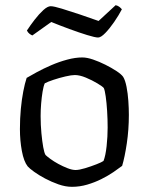

<svg xmlns="http://www.w3.org/2000/svg" viewBox="-20 -722 574 742"><path d="M258 0Q233 0 206 -9.5Q179 -19 154.5 -32Q130 -45 112 -58Q94 -71 87 -79Q72 -98 64.5 -138.5Q57 -179 57 -223Q57 -264 60.5 -301Q64 -338 70 -369Q76 -400 83 -421Q98 -430 123 -443.5Q148 -457 178 -470Q208 -483 239.5 -491.5Q271 -500 298 -500Q316 -500 339.5 -492Q363 -484 387 -472Q411 -460 430 -447.5Q449 -435 456 -425Q464 -412 469 -386.5Q474 -361 476 -332Q478 -303 478 -278Q478 -221 470 -167.5Q462 -114 452 -81Q439 -71 418.5 -57Q398 -43 372 -30Q346 -17 317 -8.5Q288 0 258 0ZM272 -65Q286 -65 309 -72Q332 -79 352.5 -87Q373 -95 380 -100Q388 -120 392 -157Q396 -194 396 -229Q396 -261 394 -293Q392 -325 388.5 -349.5Q385 -374 381 -382Q376 -388 356 -400Q336 -412 312 -422Q288 -432 269 -432Q256 -432 232.5 -426.5Q209 -421 186.5 -413.5Q164 -406 153 -400Q148 -389 144.5 -367.5Q141 -346 139 -321.5Q137 -297 137 -274Q137 -239 140 -207.5Q143 -176 147 -153.5Q151 -131 156 -123Q161 -118 174.5 -108Q188 -98 205.5 -88.5Q223 -79 241 -72Q259 -65 272 -65ZM359 -577Q348 -577 317 -586.5Q286 -596 248 -610Q210 -624 178 -637L105 -585Q100 -587 94 -591.5Q88 -596 84 -604Q97 -624 114 -646Q131 -668 147.5 -683Q164 -698 176 -698Q188 -698 219 -688.5Q250 -679 289 -666Q328 -653 361 -641L427 -702Q436 -700 442 -695Q448 -690 451 -686Q439 -663 421.5 -637.5Q404 -612 387 -594.5Q370 -577 359 -577Z"/></svg>

Font: Texturina Medium 12pt Light
Style: Regular
Weight: 300
Version: Version 1.002